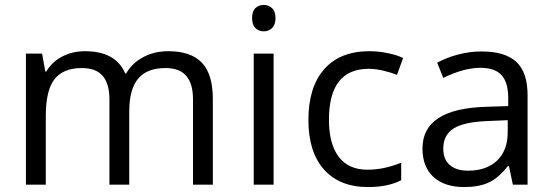

<svg xmlns="http://www.w3.org/2000/svg" viewBox="-20 -754 2255 784"><path d="M768.1 0V-348.1Q768.1 -412.1 740.7 -444.1Q713.4 -476.1 655.8 -476.1Q580.1 -476.1 543.9 -432.6Q507.8 -389.2 507.8 -298.8V0H426.8V-348.1Q426.8 -412.1 399.4 -444.1Q372.1 -476.1 314 -476.1Q237.8 -476.1 202.4 -430.4Q167 -384.8 167 -280.8V0H85.9V-535.2H151.9L165 -461.9H168.9Q191.9 -501 233.6 -522.9Q275.4 -544.9 327.1 -544.9Q452.6 -544.9 491.2 -454.1H495.1Q519 -496.1 564.5 -520.5Q609.9 -544.9 668 -544.9Q758.8 -544.9 804 -498.3Q849.1 -451.7 849.1 -349.1V0Z M1097.2 0H1016.1V-535.2H1097.2ZM1009.3 -680.2Q1009.3 -708 1022.9 -720.9Q1036.6 -733.9 1057.1 -733.9Q1076.7 -733.9 1090.8 -720.7Q1105 -707.5 1105 -680.2Q1105 -652.8 1090.8 -639.4Q1076.7 -626 1057.1 -626Q1036.6 -626 1022.9 -639.4Q1009.3 -652.8 1009.3 -680.2Z M1482.9 9.8Q1366.7 9.8 1303 -61.8Q1239.3 -133.3 1239.3 -264.2Q1239.3 -398.4 1304 -471.7Q1368.7 -544.9 1488.3 -544.9Q1526.9 -544.9 1565.4 -536.6Q1604 -528.3 1626 -517.1L1601.1 -448.2Q1574.2 -459 1542.5 -466.1Q1510.7 -473.1 1486.3 -473.1Q1323.2 -473.1 1323.2 -265.1Q1323.2 -166.5 1363 -113.8Q1402.8 -61 1481 -61Q1547.9 -61 1618.2 -89.8V-18.1Q1564.5 9.8 1482.9 9.8Z M2074.2 0 2058.1 -76.2H2054.2Q2014.2 -25.9 1974.4 -8.1Q1934.6 9.8 1875 9.8Q1795.4 9.8 1750.2 -31.2Q1705.1 -72.3 1705.1 -147.9Q1705.1 -310.1 1964.4 -317.9L2055.2 -320.8V-354Q2055.2 -417 2028.1 -447Q2001 -477.1 1941.4 -477.1Q1874.5 -477.1 1790 -436L1765.1 -498Q1804.7 -519.5 1851.8 -531.7Q1898.9 -543.9 1946.3 -543.9Q2042 -543.9 2088.1 -501.5Q2134.3 -459 2134.3 -365.2V0ZM1891.1 -57.1Q1966.8 -57.1 2010 -98.6Q2053.2 -140.1 2053.2 -214.8V-263.2L1972.2 -259.8Q1875.5 -256.3 1832.8 -229.7Q1790 -203.1 1790 -147Q1790 -103 1816.7 -80.1Q1843.3 -57.1 1891.1 -57.1Z"/></svg>

Font: f02293617
Style: Regular
Weight: 400
Foundry: Ascender Corporation
Version: Version 1.10